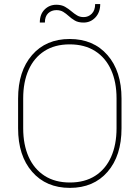

<svg xmlns="http://www.w3.org/2000/svg" viewBox="-20 -912 686 942"><path d="M471.7 -892.1Q471.7 -851.6 448 -826.4Q424.3 -801.3 390.1 -801.3Q363.8 -801.3 346.9 -811.3Q330.1 -821.3 316.4 -834Q304.2 -845.2 290.3 -853.8Q276.4 -862.3 256.8 -862.3Q232.9 -862.3 216.6 -847.2Q200.2 -832 200.2 -801.3H175.3Q175.3 -841.8 198.7 -865.2Q222.2 -888.7 256.3 -888.7Q281.7 -888.7 299.1 -878.7Q316.4 -868.7 331.1 -856Q344.2 -844.7 358.2 -836.4Q372.1 -828.1 390.6 -828.1Q413.6 -828.1 430.2 -844.7Q446.8 -861.3 446.8 -892.1ZM576.2 -282.7Q576.2 -147.9 507.8 -69.1Q439.5 9.8 322.8 9.8Q206.5 9.8 137.7 -69.1Q68.8 -147.9 68.8 -282.7V-428.2Q68.8 -563 137.2 -641.8Q205.6 -720.7 321.8 -720.7Q438.5 -720.7 507.3 -641.8Q576.2 -563 576.2 -428.2ZM551.8 -429.2Q551.8 -509.8 524.9 -569.3Q498 -628.9 446.5 -661.6Q395 -694.3 321.8 -694.3Q249 -694.3 198 -661.6Q147 -628.9 120.4 -569.3Q93.8 -509.8 93.8 -429.2V-282.7Q93.8 -202.1 120.6 -142.3Q147.5 -82.5 198.7 -49.6Q250 -16.6 322.8 -16.6Q396 -16.6 447.3 -49.6Q498.5 -82.5 525.1 -142.3Q551.8 -202.1 551.8 -282.7Z"/></svg>

Font: Robert Sans Thin
Style: Regular
Weight: 100
Designer: Christian Robertson (extended by Adam Twardoch)
Foundry: Google
Version: Version 12.135;April 2, 2019;FontCreator 11.5.0.2425 64-bit;